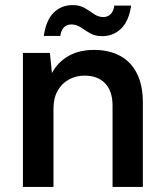

<svg xmlns="http://www.w3.org/2000/svg" viewBox="-20 -734 652 754"><path d="M70 0V-526H176L184 -447Q206 -489 248 -513.5Q290 -538 349 -538Q409 -538 452 -514.5Q495 -491 518 -445Q541 -399 541 -331V0H422V-319Q422 -376 393 -406.5Q364 -437 312 -437Q279 -437 251 -422Q223 -407 206.5 -378Q190 -349 190 -307V0ZM381 -592Q353 -592 333.5 -603.5Q314 -615 297 -626.5Q280 -638 260 -638Q243 -638 231.5 -627Q220 -616 217 -593H152Q161 -655 191 -684.5Q221 -714 265 -714Q293 -714 312.5 -702.5Q332 -691 349 -679Q366 -667 386 -667Q403 -667 414.5 -678.5Q426 -690 429 -712H495Q486 -651 455.5 -621.5Q425 -592 381 -592Z"/></svg>

Font: DM Sans 9pt
Style: Semibold
Weight: 600
Designer: Colophon Foundry, Jonny Pinhorn
Foundry: Colophon Foundry
Version: Version 4.004;gftools[0.9.30]